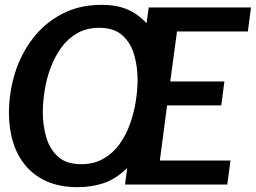

<svg xmlns="http://www.w3.org/2000/svg" viewBox="-20 -763 1058 794"><path d="M506 -68Q458 -22 408.5 -5.5Q359 11 300 11Q230 11 177 -11.5Q124 -34 88.5 -75Q53 -116 35 -172Q17 -228 17 -295Q17 -381 42 -461Q67 -541 116 -604.5Q165 -668 236.5 -705.5Q308 -743 401 -743Q460 -743 504.5 -725Q549 -707 586 -667L595 -732H1018L1005 -633H712L684 -426H908L895 -327H671L641 -99H933L920 0H497ZM316 -84Q368 -84 407.5 -106.5Q447 -129 474 -166.5Q501 -204 517.5 -250Q534 -296 541.5 -344Q549 -392 549 -434Q549 -487 535 -536Q521 -585 486.5 -616.5Q452 -648 390 -648Q338 -648 299 -625.5Q260 -603 233 -565.5Q206 -528 189 -482Q172 -436 164.5 -388Q157 -340 157 -298Q157 -246 171 -196.5Q185 -147 219.5 -115.5Q254 -84 316 -84Z"/></svg>

Font: Rosario
Style: Italic
Weight: 400
Italic angle: -8.05°
Designer: Hector Gatti
Foundry: Omnibus Type
Version: Version 1.201